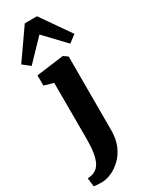

<svg xmlns="http://www.w3.org/2000/svg" viewBox="-300 -914 942 1206"><g transform="rotate(-30 171.0 -310.5)"><path d="M51.5 243Q43.5 243 30.5 242.8Q17.5 242.5 5.8 241.5Q-6 240.5 -10.5 239L-18 177Q-11 177 2.8 175Q16.5 173 32 165.5Q57 153.5 71.8 126.8Q86.5 100 93.2 58.2Q100 16.5 100 -40L99.5 -447.5L32 -467V-541L228 -566.5H231L261 -545.5V-10.5Q261 52 240.8 99.2Q220.5 146.5 188 178Q155.5 209.5 119.2 225.8Q83 242 51.5 243ZM30 -610.5 -22 -651.5 126.5 -864H215L363.5 -650.5L310 -610.5L171 -757Z"/></g></svg>

Font: Merriweather 24pt SemiCondensed Black
Style: Regular
Weight: 900
Width: 4
Designer: Eben Sorkin
Foundry: Eben Sorkin
Version: Version 2.100